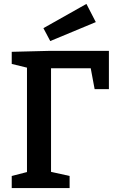

<svg xmlns="http://www.w3.org/2000/svg" viewBox="-20 -962 601 982"><path d="M40 -697 239 -702H537V-506H464L444 -613H241V-83L336 -62V0H40V-62L118 -82V-616L40 -635ZM470 -849 237 -752 202 -818 422 -942Z"/></svg>

Font: Bitter Pro SemiBold
Style: Regular
Weight: 600
Designer: Sol Matas, and Bitter project Authors
Foundry: Sol Matas
Version: Version 1.010